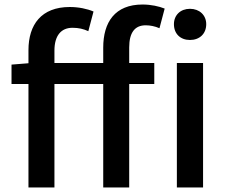

<svg xmlns="http://www.w3.org/2000/svg" viewBox="-20 -830 1004 850"><path d="M763 0H879V-551H763ZM821 -653C863 -653 893 -680 893 -723C893 -763 863 -791 821 -791C779 -791 750 -763 750 -723C750 -680 779 -653 821 -653ZM31 -458H106V0H221V-458H437V0H552V-458H663V-551H552V-620C552 -686 577 -718 625 -718C644 -718 666 -714 686 -705L709 -792C684 -802 649 -810 611 -810C489 -810 437 -732 437 -619V-551H221V-606C221 -673 251 -707 301 -707C328 -707 349 -702 371 -692L394 -779C366 -791 328 -799 289 -799C163 -799 106 -721 106 -608V-550L31 -544Z"/></svg>

Font: ChiuKong Gothic CL Medium
Style: Regular
Weight: 500
Designer: Ryoko NISHIZUKA 西塚涼子 (kana, bopomofo & ideographs); Paul D. Hunt (Latin, Greek & Cyrillic); Sandoll Communications 산돌커뮤니
Foundry: Adobe
Version: Version 1.300